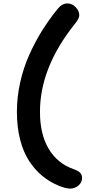

<svg xmlns="http://www.w3.org/2000/svg" viewBox="-20 -872 520 1114"><path d="M319.8 205.1Q267.6 183.6 225.1 148.4Q182.6 113.3 148.9 61.8Q115.2 10.3 96.7 -62.3Q78.1 -134.8 78.1 -223.1Q78.1 -308.6 96.9 -393.1Q115.7 -477.5 149.4 -553Q183.1 -628.4 223.6 -693.4Q264.2 -758.3 314 -819.8Q339.8 -852.1 371.1 -852.1Q397.9 -852.1 418.9 -830.6Q439.9 -809.1 439.9 -783.2Q439.9 -764.2 414.1 -732.9Q211.9 -480.5 211.9 -223.1Q211.9 -93.3 262.5 -8.5Q313 76.2 405.8 108.9Q433.6 118.7 444.8 130.4Q456.1 142.1 456.1 160.2Q456.1 187 434.8 204.6Q413.6 222.2 387.2 222.2Q360.8 222.2 319.8 205.1Z"/></svg>

Font: Shantell Sans Irregular Bouncy
Style: Regular
Weight: 600
Designer: Stephen Nixon, Anya Danilova, Shantell Martin
Foundry: Arrow Type
Version: Version 1.006;[9816181b4]